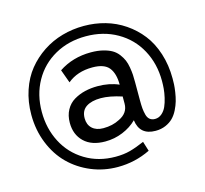

<svg xmlns="http://www.w3.org/2000/svg" viewBox="-107 -724 1059 991"><g transform="rotate(-15 422.5 -228.5)"><path d="M794.9 -222.2Q794.9 -206.5 794.2 -190.9Q793.5 -175.3 789.8 -150.4Q786.1 -125.5 780 -104.2Q773.9 -83 762.5 -60.1Q751 -37.1 735.1 -21Q719.2 -4.9 695.1 5.6Q670.9 16.1 641.1 16.1Q556.6 16.1 545.9 -65.9Q514.6 -34.7 470 -16.4Q425.3 2 376 2Q303.2 2 263.2 -36.6Q223.1 -75.2 223.1 -138.2Q223.1 -177.7 239.3 -207Q255.4 -236.3 283 -252.7Q310.5 -269 342.3 -276.6Q374 -284.2 410.2 -284.2Q472.7 -284.2 522.9 -262.2Q522.9 -321.8 497.8 -353.3Q472.7 -384.8 409.2 -384.8Q328.6 -384.8 275.9 -340.8L250 -412.1Q324.7 -461.9 421.9 -461.9Q458 -461.9 486.3 -454.8Q514.6 -447.8 533.4 -436.8Q552.2 -425.8 565.7 -408Q579.1 -390.1 586.2 -373.5Q593.3 -356.9 597.2 -333.7Q601.1 -310.5 602.1 -293.5Q603 -276.4 603 -252.9V-157.2Q603 -130.9 604.5 -113.8Q606 -96.7 610.6 -79.1Q615.2 -61.5 626.2 -52.7Q637.2 -43.9 653.8 -43.9Q674.3 -43.9 690.2 -57.6Q706.1 -71.3 714.8 -91.1Q723.6 -110.8 729.5 -136.7Q735.4 -162.6 737.1 -183.6Q738.8 -204.6 738.8 -224.1Q738.8 -316.4 698.7 -390.4Q658.7 -464.4 585.2 -506.6Q511.7 -548.8 418 -548.8Q325.2 -548.8 252.2 -507.8Q179.2 -466.8 138.7 -394.3Q98.1 -321.8 98.1 -230Q98.1 -141.1 136 -67.9Q173.8 5.4 244.9 48.6Q315.9 91.8 407.2 91.8Q450.7 91.8 485.1 82.5Q519.5 73.2 563 54.2L579.1 106Q497.1 146 404.8 146Q330.1 146 263.7 118.4Q197.3 90.8 148.2 42.2Q99.1 -6.3 70.6 -77.1Q42 -147.9 42 -230Q42 -299.3 62.3 -359.6Q82.5 -419.9 118.2 -463.9Q153.8 -507.8 201.7 -539.6Q249.5 -571.3 305.7 -587.2Q361.8 -603 421.9 -603Q481 -603 535.9 -587.4Q590.8 -571.8 637.9 -539.8Q685.1 -507.8 720 -463.1Q754.9 -418.5 774.9 -356.4Q794.9 -294.4 794.9 -222.2ZM522 -161.1V-199.2Q457 -220.2 410.2 -220.2Q360.8 -220.2 332 -201.2Q303.2 -182.1 303.2 -141.1Q303.2 -106.9 324.7 -86.9Q346.2 -66.9 383.8 -66.9Q433.6 -66.9 471.2 -86.9Q522 -110.8 522 -161.1Z"/></g></svg>

Font: Rawline
Style: Bold
Weight: 700
Designer: Matt McInerney, Pablo Impallari, Rodrigo Fuenzalida
Foundry: Matt McInerney, Pablo Impallari, Rodrigo Fuenzalida
Version: Version 4.020;PS 004.020;hotconv 1.0.88;makeotf.lib2.5.64775